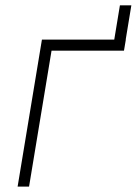

<svg xmlns="http://www.w3.org/2000/svg" viewBox="-20 -693 508 713"><path d="M404.3 -545.9 425.3 -673.3H467.8L446.8 -545.9H447.3L440.4 -504.9H171.4L87.9 0H45.4L135.7 -545.9Z"/></svg>

Font: Inter Extra Light
Style: Italic
Weight: 200
Italic angle: -9.39999°
Designer: Rasmus Andersson
Foundry: rsms
Version: Version 4.000;git-3c8e0fc